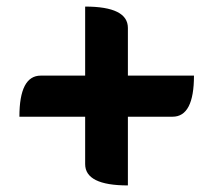

<svg xmlns="http://www.w3.org/2000/svg" viewBox="-20 -670 649 584"><path d="M369 -106Q239 -106 239 -171V-315H39Q39 -440 104 -440H239V-650Q369 -650 369 -585V-440H570Q570 -315 505 -315H369V-106Z"/></svg>

Font: Swei Half Moon CJK SC
Style: Black
Weight: 900
Version: Version 2.071